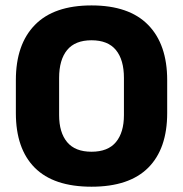

<svg xmlns="http://www.w3.org/2000/svg" viewBox="-20 -673 675 708"><path d="M317.5 15.5Q178 15.5 108.2 -54.5Q38.5 -124.5 38.5 -256V-377.5Q38.5 -509.5 108.8 -581.2Q179 -653 317.5 -653Q456 -653 526.2 -581.2Q596.5 -509.5 596.5 -377.5V-256Q596.5 -124.5 526.5 -54.5Q456.5 15.5 317.5 15.5ZM317.5 -113.5Q378 -113.5 407.5 -149Q437 -184.5 437 -248.5V-385.5Q437 -452.5 407.5 -488.5Q378 -524.5 317.5 -524.5Q257 -524.5 227.5 -488.5Q198 -452.5 198 -385.5V-248.5Q198 -184.5 227.5 -149Q257 -113.5 317.5 -113.5Z"/></svg>

Font: Anek Latin
Style: Bold
Weight: 700
Designer: Yesha Goshar
Foundry: Ek Type
Version: Version 1.003